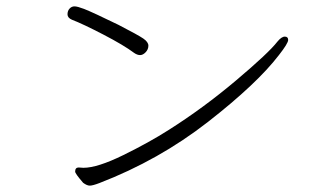

<svg xmlns="http://www.w3.org/2000/svg" viewBox="-20 -628 1040 603"><path d="M401 -462Q369 -486 304.5 -519.5Q240 -553 206 -566Q192 -572 192 -583Q192 -594 198.5 -601Q205 -608 214 -608Q223 -608 244 -600Q272 -589 352 -550Q414 -518 430 -507Q446 -496 446 -484.5Q446 -473 437.5 -464Q429 -455 420 -455Q411 -455 401 -462ZM227 -102 242 -101Q286 -101 367.5 -141Q449 -181 510 -220Q619 -289 721.5 -375.5Q824 -462 851 -497Q864 -513 874.5 -513Q885 -513 885 -502.5Q885 -492 856 -455Q787 -365 633 -245Q479 -125 292 -53Q271 -45 262 -45Q253 -45 241 -54Q216 -83 216 -89Q216 -102 227 -102Z"/></svg>

Font: LXGW WenKai Lite Light
Style: Regular
Weight: 300
Designer: LXGW / Fontworks Inc.
Foundry: LXGW / Fontworks Inc.
Version: Version 1.511; March 25, 2025